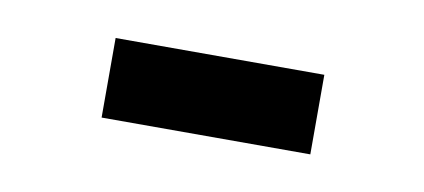

<svg xmlns="http://www.w3.org/2000/svg" viewBox="-27 -410 404 183"><g transform="rotate(10 175.0 -318.5)"><path d="M75 -280V-357H277V-280Z"/></g></svg>

Font: Inconsolata ExtraCondensed SemiBold
Style: Regular
Weight: 600
Width: 2
Monospace: yes
Designer: Raph Levien, Cyreal, Brenton Simpson
Foundry: Raph Levien, Cyreal, Google
Version: Version 3.001; ttfautohint (v1.8.2.53-6de2)